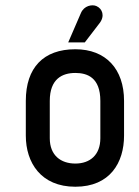

<svg xmlns="http://www.w3.org/2000/svg" viewBox="-20 -699 528 729"><path d="M302 -538 358 -611C379 -638 369 -666 346 -676C330 -683 299 -678 287 -649L239 -538ZM451 -316C451 -437 382 -512 266 -512C145 -512 78 -442 78 -316V-184C78 -82 135 10 266 10C398 10 451 -82 451 -184ZM361 -174C361 -111 322 -78 266 -78C211 -78 169 -109 169 -174V-316C169 -400 217 -422 266 -422C311 -422 361 -405 361 -316Z"/></svg>

Font: Advent Pro
Style: SemiBold
Weight: 600
Designer: Andreas Kalpakidis
Foundry: Andreas Kalpakidis
Version: Version 2.002 2008